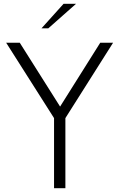

<svg xmlns="http://www.w3.org/2000/svg" viewBox="-20 -996 631 1016"><path d="M266 0V-371L12.5 -770H84.5L298 -432L510.5 -770H578.5L326 -371V0ZM199.5 -846 316.5 -976H382.5L235.5 -846Z"/></svg>

Font: Junction Light
Style: Regular
Weight: 300
Designer: Caroline Hadilaksono
Foundry: Caroline Hadilaksono, Tyler Finck, The League of Moveable Type
Version: Version 2.000; ttfautohint (v1.8.3)